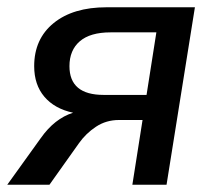

<svg xmlns="http://www.w3.org/2000/svg" viewBox="-24 -508 593 528"><path d="M-4 0 88 -128Q126 -182 177 -198Q126 -209 98 -242Q70 -275 70 -326Q70 -401 123.5 -444.5Q177 -488 269 -488H512L434 0H340L368 -178H303Q268 -178 240 -159.5Q212 -141 193 -114L112 0ZM261 -247H379L406 -419H280Q224 -419 195.5 -394.5Q167 -370 167 -326Q167 -247 261 -247Z"/></svg>

Font: Nunito Sans SemiBold
Style: Italic
Weight: 600
Italic angle: -9°
Designer: Vernon Adams
Foundry: Vernon Adams
Version: Version 3.006; ttfautohint (v1.8.3)